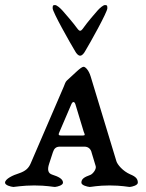

<svg xmlns="http://www.w3.org/2000/svg" viewBox="-28 -740 580 762"><path d="M299 -624C293 -616 287 -616 281 -624C259 -654 233 -683 220 -698C212 -707 198 -720 190 -720C181 -720 181 -716 181 -707C181 -692 250 -570 270 -537C275 -528 282 -519 290 -519C298 -519 305 -528 310 -537C330 -570 398 -692 398 -707C398 -716 398 -720 389 -720C381 -720 367 -707 359 -698C346 -683 322 -656 299 -624ZM207 -214 255 -326C260.1 -337.9 267 -338 271 -327L304 -218C309 -205 312 -202 298 -202H221C206 -202 202 -203 207 -214ZM489 -48C459 -61 438 -87 434 -100L332 -436C324 -463 310 -475 304 -475C293 -475 266.9 -446.5 237.5 -420.5C231.3 -415 228.8 -404.9 225 -396L94 -92C86 -73 74 -61 47 -52C24 -45 -8 -30 -8 -15C-8 -5 14 1 25 2C32 2 61 -4 108 -4C156 -4 183 2 190 2C201 1 222 -5 222 -15C222 -30 204 -39 179 -47C163 -52 159 -66 167 -90L182 -136C186.7 -150.3 194 -158 210 -158H307C323 -158 333 -148 336 -133L352 -80C355 -67 339 -49 331 -46C306 -37 295 -30 295 -15C295 -5 317 1 328 2C335 2 360 -4 407 -4C455 -4 480 2 487 2C498 1 519 -5 519 -15C519 -30 511 -39 489 -48Z"/></svg>

Font: EB Garamond SC 08
Style: Regular
Weight: 400
Version: Version 0.016